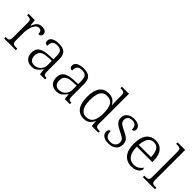

<svg xmlns="http://www.w3.org/2000/svg" viewBox="190 -1859 2968 2968"><g transform="rotate(45 1674.0 -375.0)"><path d="M40 0V-32H52Q78 -32 94.5 -36.5Q111 -41 119 -57Q127 -73 127 -107V-433Q127 -466 119 -480.5Q111 -495 93.5 -499.5Q76 -504 47 -504H38V-536H176L187 -431H191Q204 -461 220 -487Q236 -513 262 -529Q288 -545 329 -545Q376 -545 401 -526Q426 -507 426 -474Q426 -452 412 -436.5Q398 -421 366 -421Q366 -463 351.5 -480.5Q337 -498 306 -498Q277 -498 255.5 -477Q234 -456 220 -422.5Q206 -389 198.5 -350Q191 -311 191 -274V-104Q191 -71 199.5 -56Q208 -41 224.5 -36.5Q241 -32 266 -32H297V0Z M642 10Q601 10 567 -7Q533 -24 513.5 -59.5Q494 -95 494 -148Q494 -228 550.5 -265.5Q607 -303 724 -307L807 -310V-372Q807 -411 800 -441Q793 -471 769 -488.5Q745 -506 697 -506Q654 -506 631 -491.5Q608 -477 600 -451Q592 -425 592 -391Q564 -391 550 -403.5Q536 -416 536 -446Q536 -475 554.5 -497Q573 -519 610 -531.5Q647 -544 699 -544Q790 -544 830.5 -503.5Q871 -463 871 -379V-112Q871 -80 876 -62.5Q881 -45 894 -38.5Q907 -32 932 -32H936V0H824L812 -94H807Q791 -69 769.5 -45Q748 -21 718 -5.5Q688 10 642 10ZM657 -35Q701 -35 735 -55.5Q769 -76 788 -110Q807 -144 807 -181V-277L733 -274Q667 -272 629 -256Q591 -240 575 -212Q559 -184 559 -145Q559 -113 569.5 -88Q580 -63 601.5 -49Q623 -35 657 -35Z M1184 10Q1143 10 1109 -7Q1075 -24 1055.5 -59.5Q1036 -95 1036 -148Q1036 -228 1092.5 -265.5Q1149 -303 1266 -307L1349 -310V-372Q1349 -411 1342 -441Q1335 -471 1311 -488.5Q1287 -506 1239 -506Q1196 -506 1173 -491.5Q1150 -477 1142 -451Q1134 -425 1134 -391Q1106 -391 1092 -403.5Q1078 -416 1078 -446Q1078 -475 1096.5 -497Q1115 -519 1152 -531.5Q1189 -544 1241 -544Q1332 -544 1372.5 -503.5Q1413 -463 1413 -379V-112Q1413 -80 1418 -62.5Q1423 -45 1436 -38.5Q1449 -32 1474 -32H1478V0H1366L1354 -94H1349Q1333 -69 1311.5 -45Q1290 -21 1260 -5.5Q1230 10 1184 10ZM1199 -35Q1243 -35 1277 -55.5Q1311 -76 1330 -110Q1349 -144 1349 -181V-277L1275 -274Q1209 -272 1171 -256Q1133 -240 1117 -212Q1101 -184 1101 -145Q1101 -113 1111.5 -88Q1122 -63 1143.5 -49Q1165 -35 1199 -35Z M1786 10Q1690 10 1637.5 -59Q1585 -128 1585 -267Q1585 -406 1635 -475.5Q1685 -545 1783 -545Q1845 -545 1884.5 -519Q1924 -493 1945 -450H1950Q1948 -477 1947 -505.5Q1946 -534 1946 -557V-655Q1946 -689 1938 -704Q1930 -719 1913.5 -723.5Q1897 -728 1871 -728H1855V-760H2010V-103Q2010 -71 2018 -56Q2026 -41 2043.5 -36.5Q2061 -32 2090 -32H2101V0H1956L1948 -100H1945Q1923 -51 1886 -20.5Q1849 10 1786 10ZM1793 -36Q1876 -37 1911.5 -96Q1947 -155 1947 -266Q1947 -380 1914 -439Q1881 -498 1793 -498Q1717 -498 1684 -438Q1651 -378 1651 -265Q1651 -152 1687.5 -93.5Q1724 -35 1793 -36Z M2327 10Q2274 10 2240 -4.5Q2206 -19 2189.5 -42.5Q2173 -66 2173 -96Q2173 -117 2180 -129.5Q2187 -142 2197 -147Q2207 -152 2217 -152Q2217 -98 2241 -63Q2265 -28 2330 -28Q2386 -28 2415.5 -57.5Q2445 -87 2445 -130Q2445 -155 2436 -172.5Q2427 -190 2403 -206.5Q2379 -223 2334 -244Q2280 -271 2246.5 -294Q2213 -317 2197.5 -344.5Q2182 -372 2182 -412Q2182 -473 2227 -508.5Q2272 -544 2347 -544Q2394 -544 2424 -530Q2454 -516 2468.5 -494.5Q2483 -473 2483 -449Q2483 -426 2470.5 -412Q2458 -398 2434 -398Q2434 -455 2410 -481Q2386 -507 2339 -507Q2286 -507 2262.5 -482.5Q2239 -458 2239 -420Q2239 -392 2252.5 -372Q2266 -352 2294 -335.5Q2322 -319 2364 -299Q2416 -276 2446 -253Q2476 -230 2488.5 -203Q2501 -176 2501 -140Q2501 -69 2453 -29.5Q2405 10 2327 10Z M2826 10Q2725 10 2666.5 -61.5Q2608 -133 2608 -263Q2608 -404 2662.5 -474Q2717 -544 2817 -544Q2908 -544 2959.5 -481Q3011 -418 3011 -299V-268H2674Q2675 -149 2717.5 -92.5Q2760 -36 2835 -36Q2889 -36 2924.5 -59Q2960 -82 2978 -114Q2984 -111 2988 -104Q2992 -97 2992 -87Q2992 -69 2974 -46Q2956 -23 2919 -6.5Q2882 10 2826 10ZM2943 -308Q2943 -396 2912.5 -449.5Q2882 -503 2815 -503Q2747 -503 2714 -451.5Q2681 -400 2676 -308Z M3073 0V-32H3094Q3123 -32 3140.5 -36.5Q3158 -41 3166 -56.5Q3174 -72 3174 -105V-655Q3174 -689 3166 -704Q3158 -719 3141 -723.5Q3124 -728 3099 -728H3073V-760H3238V-105Q3238 -72 3245.5 -56.5Q3253 -41 3271 -36.5Q3289 -32 3317 -32H3338V0Z"/></g></svg>

Font: Noto Serif Kannada Light
Style: Regular
Weight: 300
Version: Version 2.003